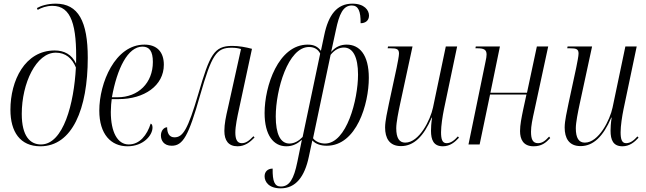

<svg xmlns="http://www.w3.org/2000/svg" viewBox="-20 -790 3534 1050"><path d="M201 10C375 10 460 -194 460 -474C460 -673 408 -770 285 -770C239 -770 203 -758 182 -746L186 -736C207 -748 234 -758 267 -758C371 -758 401 -650 396 -442C373 -492 331 -514 279 -514C116 -514 37 -349 37 -190C37 -69 90 10 201 10ZM204 0C145 0 99 -45 99 -167C99 -335 178 -502 285 -502C338 -502 374 -472 395 -421C385 -225 327 0 204 0Z M677 10C764 10 814 -50 814 -92C814 -106 810 -112 804 -114C784 -51 744 0 684 0C623 0 586 -67 586 -178C586 -202 589 -238 591 -248H629C768 -248 876 -321 876 -436C876 -506 838 -546 770 -546C609 -546 523 -336 523 -185C523 -56 587 10 677 10ZM622 -258H592C620 -415 679 -535 759 -535C797 -535 816 -510 816 -451C816 -337 737 -258 622 -258Z M1279 10C1319 10 1347 -12 1372 -38L1366 -45C1341 -19 1324 -7 1302 -7C1277 -7 1267 -28 1267 -65C1267 -100 1278 -152 1287 -193L1358 -523C1325 -532 1286 -539 1250 -539C1150 -539 1127 -490 1065 -278C1007 -80 980 -39 934 -39C905 -39 894 -63 894 -94C877 -94 860 -76 860 -49C860 -22 876 7 919 7C980 7 1011 -45 1074 -268C1138 -490 1163 -529 1246 -529C1266 -529 1280 -527 1298 -522L1227 -202C1215 -151 1207 -112 1207 -74C1207 -22 1229 10 1279 10Z M1515 240C1597 240 1646 177 1669 67L1688 -22C1707 -1 1737 7 1767 7C1930 7 1997 -221 1997 -364C1997 -492 1945 -546 1876 -546C1843 -546 1815 -534 1791 -506L1817 -626C1835 -712 1856 -760 1904 -760C1940 -760 1953 -728 1952 -663C1979 -663 1998 -678 1998 -705C1998 -734 1973 -770 1907 -770C1823 -770 1776 -709 1753 -597L1735 -512C1718 -535 1697 -546 1663 -546C1502 -546 1427 -319 1427 -172C1427 -50 1476 10 1546 10C1582 10 1608 -5 1631 -26L1606 96C1587 189 1563 230 1516 230C1482 230 1470 203 1471 132C1444 132 1427 149 1427 174C1427 204 1450 240 1515 240ZM1563 -5C1513 -5 1488 -58 1488 -153C1488 -299 1555 -533 1670 -533C1700 -533 1720 -519 1731 -497L1635 -41C1615 -20 1590 -5 1563 -5ZM1757 -5C1731 -5 1705 -16 1692 -34L1788 -490C1810 -518 1835 -530 1861 -530C1910 -530 1938 -478 1938 -382C1938 -246 1876 -5 1757 -5Z M2402 10C2441 10 2468 -13 2490 -37L2484 -44C2465 -23 2446 -7 2422 -7C2398 -7 2392 -30 2392 -67C2392 -102 2400 -154 2408 -193L2480 -536H2418L2348 -202C2334 -135 2273 -10 2196 -10C2163 -10 2147 -36 2147 -89C2147 -120 2159 -179 2168 -221L2236 -536H2102L2100 -526H2114C2151 -526 2162 -521 2162 -497C2162 -484 2155 -449 2149 -419L2107 -224C2099 -184 2086 -129 2086 -93C2086 -35 2109 9 2173 9C2243 9 2297 -44 2341 -147H2343C2338 -115 2337 -91 2337 -75C2337 -25 2351 10 2402 10Z M2898 10C2942 10 2965 -9 2989 -35L2983 -43C2961 -19 2945 -7 2922 -7C2892 -7 2884 -31 2884 -70C2884 -101 2891 -135 2904 -193L2978 -536H2916L2862 -283H2662L2714 -536H2582L2580 -526H2590C2627 -526 2641 -518 2641 -492C2641 -483 2639 -469 2635 -452L2542 0H2603L2660 -273H2859L2841 -190C2832 -146 2824 -108 2824 -73C2824 -29 2841 10 2898 10Z M3384 10C3423 10 3450 -13 3472 -37L3466 -44C3447 -23 3428 -7 3404 -7C3380 -7 3374 -30 3374 -67C3374 -102 3382 -154 3390 -193L3462 -536H3400L3330 -202C3316 -135 3255 -10 3178 -10C3145 -10 3129 -36 3129 -89C3129 -120 3141 -179 3150 -221L3218 -536H3084L3082 -526H3096C3133 -526 3144 -521 3144 -497C3144 -484 3137 -449 3131 -419L3089 -224C3081 -184 3068 -129 3068 -93C3068 -35 3091 9 3155 9C3225 9 3279 -44 3323 -147H3325C3320 -115 3319 -91 3319 -75C3319 -25 3333 10 3384 10Z"/></svg>

Font: Noto Serif Display Condensed Light
Style: Italic
Weight: 300
Width: 3
Italic angle: -12°
Designer: Monotype Design Team
Foundry: Monotype Imaging Inc.
Version: Version 2.009